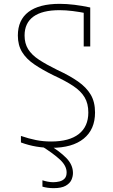

<svg xmlns="http://www.w3.org/2000/svg" viewBox="-20 -760 590 1000"><path d="M248 10Q209 10 169.5 3.5Q130 -3 89 -18V-52Q130 -38 167.5 -30.5Q205 -23 246 -23Q341 -23 390.5 -62Q440 -101 440 -174Q440 -221 420.5 -253.5Q401 -286 361 -312.5Q321 -339 260 -367Q201 -396 159 -424.5Q117 -453 95 -489Q73 -525 73 -575Q73 -656 128.5 -698Q184 -740 291 -740Q327 -740 368 -735Q409 -730 450 -721V-518H416V-708L434 -690Q395 -698 358.5 -702.5Q322 -707 290 -707Q200 -707 154 -673.5Q108 -640 108 -575Q108 -534 126.5 -504Q145 -474 183 -449Q221 -424 278 -396Q343 -366 386.5 -335.5Q430 -305 452.5 -267Q475 -229 475 -174Q475 -86 416 -38Q357 10 248 10ZM259 220Q244 220 229 218Q214 216 201 212V179Q213 183 228 186Q243 189 257 189Q274 189 290 185Q306 181 316.5 170Q327 159 327 138Q327 104 293 72Q259 40 195 0L225 -12Q289 26 324.5 62Q360 98 360 141Q360 159 352 177Q344 195 322 207.5Q300 220 259 220Z"/></svg>

Font: M PLUS Code Latin SemiExpanded ExtraLight
Style: Regular
Weight: 250
Width: 6
Designer: Coji Morishita
Foundry: UNDERFOREST DESIGN
Version: Version 1.002; ttfautohint (v1.8.3)